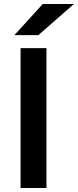

<svg xmlns="http://www.w3.org/2000/svg" viewBox="-20 -941 390 961"><path d="M83 0V-700H212.6V0ZM52 -765 194 -921H349.8L171.8 -765Z"/></svg>

Font: Overpass
Style: Regular
Weight: 400
Designer: Delve Withrington, Dave Bailey, Thomas Jockin
Foundry: Delve Fonts LLC
Version: Version 4.000